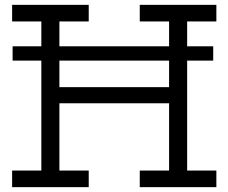

<svg xmlns="http://www.w3.org/2000/svg" viewBox="-20 -772 940 792"><path d="M859.5 -581V-522H32V-581ZM702.5 -412.5V-346H193V-412.5ZM30 -683.5V-752H346V-683.5H225V-68.5H346V0H30V-68.5H150.5V-683.5ZM556.5 -683.5V-752H872.5V-683.5H752V-68.5H872.5V0H556.5V-68.5H677.5V-683.5Z"/></svg>

Font: Hepta Slab ExtraLight
Style: Regular
Weight: 400
Version: Version 1.102